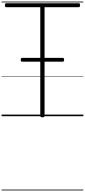

<svg xmlns="http://www.w3.org/2000/svg" viewBox="-20 -1468 1073 2426"><path d="M516 14Q489 14 489 -5V-1377H58Q51 -1377 46.5 -1383Q42 -1389 42 -1402Q42 -1416 46.5 -1421.5Q51 -1427 58 -1427H974Q983 -1427 987 -1422Q991 -1417 991 -1403Q991 -1389 987 -1383Q983 -1377 974 -1377H543V-5Q543 5 537 9.5Q531 14 516 14ZM261 -689Q250 -689 246 -695.5Q242 -702 242 -712Q242 -723 246 -730Q250 -737 261 -737H771Q783 -737 786.5 -730Q790 -723 790 -712Q790 -702 786.5 -695.5Q783 -689 771 -689ZM0 928H1033V938H0ZM0 -20H1033V0H0ZM0 -505H1033V-500H0ZM0 -1448H1033V-1438H0Z"/></svg>

Font: Playwrite ID Guides
Style: Regular
Weight: 400
Designer: Veronika Burian, José Scaglione
Foundry: TypeTogether
Version: Version 1.003